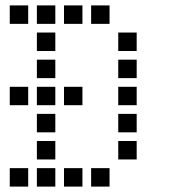

<svg xmlns="http://www.w3.org/2000/svg" viewBox="-20 -704 640 708"><path d="M17 -684Q16 -684 16 -684Q16 -684 16 -683V-617Q16 -616 16 -616Q16 -616 17 -616H83Q84 -616 84 -616Q84 -616 84 -617V-683Q84 -684 84 -684Q84 -684 83 -684ZM117 -684Q116 -684 116 -684Q116 -684 116 -683V-617Q116 -616 116 -616Q116 -616 117 -616H183Q184 -616 184 -616Q184 -616 184 -617V-683Q184 -684 184 -684Q184 -684 183 -684ZM217 -684Q216 -684 216 -684Q216 -684 216 -683V-617Q216 -616 216 -616Q216 -616 217 -616H283Q284 -616 284 -616Q284 -616 284 -617V-683Q284 -684 284 -684Q284 -684 283 -684ZM317 -684Q316 -684 316 -684Q316 -684 316 -683V-617Q316 -616 316 -616Q316 -616 317 -616H383Q384 -616 384 -616Q384 -616 384 -617V-683Q384 -684 384 -684Q384 -684 383 -684ZM117 -584Q116 -584 116 -584Q116 -584 116 -583V-517Q116 -516 116 -516Q116 -516 117 -516H183Q184 -516 184 -516Q184 -516 184 -517V-583Q184 -584 184 -584Q184 -584 183 -584ZM417 -584Q416 -584 416 -584Q416 -584 416 -583V-517Q416 -516 416 -516Q416 -516 417 -516H483Q484 -516 484 -516Q484 -516 484 -517V-583Q484 -584 484 -584Q484 -584 483 -584ZM117 -484Q116 -484 116 -484Q116 -484 116 -483V-417Q116 -416 116 -416Q116 -416 117 -416H183Q184 -416 184 -416Q184 -416 184 -417V-483Q184 -484 184 -484Q184 -484 183 -484ZM417 -484Q416 -484 416 -484Q416 -484 416 -483V-417Q416 -416 416 -416Q416 -416 417 -416H483Q484 -416 484 -416Q484 -416 484 -417V-483Q484 -484 484 -484Q484 -484 483 -484ZM17 -384Q16 -384 16 -384Q16 -384 16 -383V-317Q16 -316 16 -316Q16 -316 17 -316H83Q84 -316 84 -316Q84 -316 84 -317V-383Q84 -384 84 -384Q84 -384 83 -384ZM117 -384Q116 -384 116 -384Q116 -384 116 -383V-317Q116 -316 116 -316Q116 -316 117 -316H183Q184 -316 184 -316Q184 -316 184 -317V-383Q184 -384 184 -384Q184 -384 183 -384ZM217 -384Q216 -384 216 -384Q216 -384 216 -383V-317Q216 -316 216 -316Q216 -316 217 -316H283Q284 -316 284 -316Q284 -316 284 -317V-383Q284 -384 284 -384Q284 -384 283 -384ZM417 -384Q416 -384 416 -384Q416 -384 416 -383V-317Q416 -316 416 -316Q416 -316 417 -316H483Q484 -316 484 -316Q484 -316 484 -317V-383Q484 -384 484 -384Q484 -384 483 -384ZM117 -284Q116 -284 116 -284Q116 -284 116 -283V-217Q116 -216 116 -216Q116 -216 117 -216H183Q184 -216 184 -216Q184 -216 184 -217V-283Q184 -284 184 -284Q184 -284 183 -284ZM417 -284Q416 -284 416 -284Q416 -284 416 -283V-217Q416 -216 416 -216Q416 -216 417 -216H483Q484 -216 484 -216Q484 -216 484 -217V-283Q484 -284 484 -284Q484 -284 483 -284ZM117 -184Q116 -184 116 -184Q116 -184 116 -183V-117Q116 -116 116 -116Q116 -116 117 -116H183Q184 -116 184 -116Q184 -116 184 -117V-183Q184 -184 184 -184Q184 -184 183 -184ZM417 -184Q416 -184 416 -184Q416 -184 416 -183V-117Q416 -116 416 -116Q416 -116 417 -116H483Q484 -116 484 -116Q484 -116 484 -117V-183Q484 -184 484 -184Q484 -184 483 -184ZM17 -84Q16 -84 16 -84Q16 -84 16 -83V-17Q16 -16 16 -16Q16 -16 17 -16H83Q84 -16 84 -16Q84 -16 84 -17V-83Q84 -84 84 -84Q84 -84 83 -84ZM117 -84Q116 -84 116 -84Q116 -84 116 -83V-17Q116 -16 116 -16Q116 -16 117 -16H183Q184 -16 184 -16Q184 -16 184 -17V-83Q184 -84 184 -84Q184 -84 183 -84ZM217 -84Q216 -84 216 -84Q216 -84 216 -83V-17Q216 -16 216 -16Q216 -16 217 -16H283Q284 -16 284 -16Q284 -16 284 -17V-83Q284 -84 284 -84Q284 -84 283 -84ZM317 -84Q316 -84 316 -84Q316 -84 316 -83V-17Q316 -16 316 -16Q316 -16 317 -16H383Q384 -16 384 -16Q384 -16 384 -17V-83Q384 -84 384 -84Q384 -84 383 -84Z"/></svg>

Font: Doto SemiBold
Style: Regular
Weight: 600
Monospace: yes
Version: Version 1.000